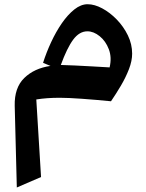

<svg xmlns="http://www.w3.org/2000/svg" viewBox="-20 -479 674 886"><path d="M212.9 -174.8 178.7 -189Q193.8 -236.8 216.1 -284.7Q238.3 -332.5 265.6 -372.1Q293 -411.6 323.2 -435.5Q353.5 -459.5 384.3 -459.5Q416 -459.5 451.7 -440.4Q487.3 -421.4 518.8 -388.9Q550.3 -356.4 570.1 -315.7Q589.8 -274.9 589.8 -231.4Q589.8 -198.2 575.2 -160.2Q560.5 -122.1 538.1 -84Q515.6 -45.9 492.2 -11.7Q421.9 -18.6 357.9 -23.2Q293.9 -27.8 256.3 -27.8Q225.1 -27.8 198.5 -25.9Q171.9 -23.9 147.5 -20L169.4 337.9L57.6 386.2L47.9 9.3Q45.9 -74.2 92 -119.1Q138.2 -164.1 212.9 -174.8ZM260.7 -179.2Q287.6 -178.7 325.7 -176.8Q363.8 -174.8 405.5 -172.6Q447.3 -170.4 485.8 -168Q496.6 -213.9 482.2 -251.7Q467.8 -289.6 439.9 -312Q412.1 -334.5 383.3 -334.5Q346.2 -334.5 317.6 -295.9Q289.1 -257.3 260.7 -179.2Z"/></svg>

Font: Pinar DS4-SemiBold
Style: Regular
Weight: 600
Designer: Amin Abedi
Version: Version 2.000